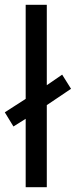

<svg xmlns="http://www.w3.org/2000/svg" viewBox="-29 -780 316 800"><path d="M78 0H166V-342L267 -410L230 -469L166 -425V-760H78V-368L-9 -312L27 -253L78 -285Z"/></svg>

Font: Noto Sans Bhaiksuki
Style: Regular
Weight: 400
Designer: Monotype Design Team
Foundry: Monotype Imaging Inc.
Version: Version 2.002